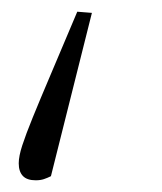

<svg xmlns="http://www.w3.org/2000/svg" viewBox="-20 -178 276 328"><path d="M137 -156 67 123Q61 126 55 128Q49 130 41 130Q26 130 19 122.5Q12 115 12 101Q12 89 18 70.5Q24 52 36 22.5Q48 -7 68 -54L112 -158Z"/></svg>

Font: Source Serif 4 Light
Style: Italic
Weight: 300
Italic angle: -12°
Designer: Frank Grießhammer
Foundry: Adobe Systems Incorporated
Version: Version 4.004;hotconv 1.0.116;makeotfexe 2.5.65601